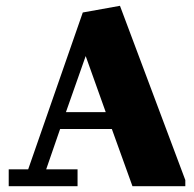

<svg xmlns="http://www.w3.org/2000/svg" viewBox="-20 -641 668 661"><path d="M77 -58 265 -598 393 -621 618 -21V0H436L365 -197H187L139 -58H247V0H10V-58ZM207 -255H344L275 -448Z"/></svg>

Font: Bigshot One
Style: Regular
Weight: 400
Designer: Gesine Todt
Foundry: Gesine Todt
Version: Version 1.000